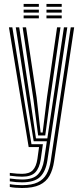

<svg xmlns="http://www.w3.org/2000/svg" viewBox="-20 -737 412 962"><path d="M90.5 205Q73.5 205 57.1 203.6Q40.7 202.2 29.1 199.7V185.6Q43 188.2 59.3 189.5Q75.6 190.8 90.5 190.8Q139.5 190.8 168.7 176.6Q198 162.5 213.1 135.4Q228.2 108.3 234.2 69.1L334.4 -600H351.6L250.9 71.8Q244.6 114 228 143.9Q211.4 173.7 178.6 189.4Q145.8 205 90.5 205ZM90.5 148.3Q78.9 148.3 63.7 147Q48.5 145.8 29.1 143.3V129.3Q49.8 131.9 64.6 133Q79.4 134 90.5 134Q126.7 134 144.3 115.8Q161.9 97.6 167.6 58.2L175.6 0H123.7L24.8 -600H41.8L137.7 -14.5H195L184.2 61Q177.9 104.2 157.2 126.2Q136.5 148.3 90.5 148.3ZM90.5 176.6Q77.3 176.6 61.1 175.4Q44.8 174.1 29.1 171.6V157.4Q47.1 159.9 62.8 161.1Q78.4 162.4 90.5 162.4Q145.8 162.4 169.6 137.2Q193.5 112.1 200.9 63.7L214.7 -29.1H148.8L118.9 -213.8L59 -600H76.2L133.4 -225.9L160.2 -43.6H217.2L300.3 -600H317.2L217.5 66.3Q209.2 121.7 181.1 149.2Q153 176.6 90.5 176.6ZM171.2 -58.3 147.7 -237.8 93.4 -600H110.6L163.5 -249.1L183.5 -72.8H193.6L215.5 -250.2L265.9 -600H283.1L229.8 -231.6L206.7 -58.3ZM212.8 -702.8V-717.3H289.2V-702.8ZM98.4 -645V-659.5H174.7V-645ZM98.4 -673.9V-688.4H174.7V-673.9ZM98.4 -702.8V-717.3H174.7V-702.8ZM212.8 -645V-659.5H289.2V-645ZM212.8 -673.9V-688.4H289.2V-673.9Z"/></svg>

Font: Big Shoulders Inline Text SC Thin
Style: Regular
Weight: 100
Designer: Patric King
Foundry: XO Type Co
Version: Version 2.002